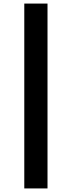

<svg xmlns="http://www.w3.org/2000/svg" viewBox="-20 -865 402 1075"><path d="M116 190V-845H246V190Z"/></svg>

Font: Plus Jakarta Text
Style: Bold
Weight: 700
Designer: Gumpita Rahayu
Foundry: Tokotype Studio
Version: Version 1.000